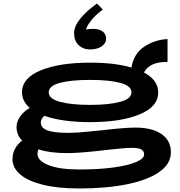

<svg xmlns="http://www.w3.org/2000/svg" viewBox="-20 -840 1021 1091"><path d="M951 25Q951 91 885.5 137Q820 183 702 207Q584 231 430 231Q308 231 222.5 209.5Q137 188 94 150.5Q51 113 51 65Q51 32 65.5 5Q80 -22 106 -41Q74 -73 74 -118Q74 -149 94.5 -178Q115 -207 149 -227Q105 -265 105 -315Q105 -397 212 -440.5Q319 -484 492 -484Q633 -484 727 -456Q740 -535 799 -574.5Q858 -614 932 -618V-488Q831 -490 798 -428Q879 -385 879 -315Q879 -233 772 -189.5Q665 -146 492 -146Q334 -146 232 -182Q212 -164 212 -143Q212 -114 248.5 -99.5Q285 -85 369 -85Q413 -85 480 -92Q547 -99 561 -100Q690 -115 749 -115Q845 -115 898 -78Q951 -41 951 25ZM257 -315Q257 -279 320.5 -261.5Q384 -244 492 -244Q600 -244 663.5 -261.5Q727 -279 727 -315Q727 -352 664 -369Q601 -386 492 -386Q383 -386 320 -369Q257 -352 257 -315ZM799 38Q799 18 782.5 9Q766 0 729 0Q700 0 649 5.5Q598 11 586 12Q438 30 360 30Q266 30 198 9Q193 22 193 35Q193 73 255 98Q317 123 430 123Q549 123 632.5 110.5Q716 98 757.5 79Q799 60 799 38ZM531 -820 564 -786Q519 -752 495 -720Q471 -688 469 -671Q478 -676 510 -676Q544 -676 563.5 -661Q583 -646 583 -621Q583 -594 557.5 -576.5Q532 -559 491 -559Q453 -559 427 -583.5Q401 -608 401 -651Q401 -691 436.5 -734.5Q472 -778 531 -820Z"/></svg>

Font: BioRhyme Expanded ExtraBold
Style: Regular
Weight: 800
Width: 7
Designer: Aoife Mooney
Foundry: Aoife Mooney Type
Version: Version 1.001